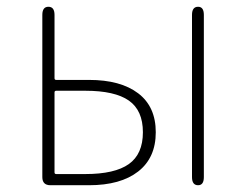

<svg xmlns="http://www.w3.org/2000/svg" viewBox="-20 -547 727 567"><path d="M129 0Q105 0 105 -24V-503Q105 -527 123 -527Q141 -527 141 -503V-316Q141 -311 146 -311H243Q336 -311 388 -271.5Q440 -232 440 -156.5Q440 -81 388 -40.5Q336 0 243 0ZM565 0Q547 0 547 -24V-503Q547 -527 565 -527Q582 -527 582 -503V-24Q582 0 565 0ZM141 -38Q141 -33 146 -33H232Q319 -33 360.5 -62.5Q402 -92 402 -156.5Q402 -221 360.5 -250Q319 -279 232 -279H146Q141 -279 141 -274Z"/></svg>

Font: Resource Han Rounded JP ExtraLight
Style: Regular
Weight: 250
Designer: Cyano Hao (round all glyphs); Ryoko NISHIZUKA 西塚涼子 (kana, bopomofo & ideographs); Paul D. Hunt (Latin, Greek & Cyrillic)
Foundry: Cyano Hao
Version: 0.990